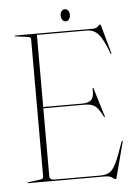

<svg xmlns="http://www.w3.org/2000/svg" viewBox="-56 -847 647 907"><g transform="rotate(-5 267.0 -394.0)"><path d="M39 -698Q39 -700 42 -700H411Q424.5 -700 434.2 -708.5Q444 -717 446 -717Q447 -717 447.8 -716.2Q448.5 -715.5 450 -710L487 -577Q488.5 -574 486 -574Q484 -574 483 -576Q457.5 -645 435.5 -669.5Q413.5 -694 381 -694H144V-352H330Q361 -352 373.8 -366.8Q386.5 -381.5 384 -419Q384 -422 385 -422Q387.5 -423 389 -417L430 -283Q431.5 -279 429 -279Q428 -279 426 -281Q406.5 -319.5 389.8 -332.8Q373 -346 340 -346H144V-24Q144 -6 168 -6H383.5Q411.5 -6 428.2 -16Q445 -26 460.5 -58.2Q476 -90.5 498.5 -157Q500.5 -161 502.5 -161Q505.5 -161 503.5 -155L460.5 9Q458 17 456.5 17Q450 17 440 8.5Q430 0 401.5 0H42Q39 0 39 -2Q39 -4 42 -4L101 -12Q115 -13.5 115 -24V-676Q115 -686.5 101 -688L42 -696Q39 -696 39 -698ZM285.5 -746Q276 -746 269.8 -754.8Q263.5 -763.5 263.5 -775Q263.5 -786.5 269.8 -795Q276 -803.5 285.5 -803.5Q295.5 -803.5 301.5 -795Q307.5 -786.5 307.5 -775Q307.5 -763.5 301.5 -754.8Q295.5 -746 285.5 -746Z"/></g></svg>

Font: Fraunces 144pt Thin
Style: Regular
Weight: 100
Version: Version 1.000;[f99f86859]